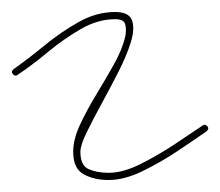

<svg xmlns="http://www.w3.org/2000/svg" viewBox="-26 -291 367 320"><path d="M-3 -176Q21 -193 48.5 -215.5Q76 -238 105.5 -254.5Q135 -271 166 -271Q189 -271 194 -257Q199 -243 192 -220.5Q185 -198 171.5 -171.5Q158 -145 143.5 -118.5Q129 -92 118.5 -70.5Q108 -49 108 -38Q108 -15 122 -9Q136 -3 155 -3Q179 -3 208 -17.5Q237 -32 265 -50.5Q293 -69 312 -82Q316 -85 320 -80Q323 -76 318 -72Q298 -58 269.5 -39Q241 -20 211 -5.5Q181 9 155 9Q131 9 113.5 -0.5Q96 -10 96 -38Q96 -59 107.5 -83.5Q119 -108 134.5 -133.5Q150 -159 164 -184Q178 -209 183 -231Q185 -243 182.5 -251Q180 -259 166 -259Q137 -259 108.5 -242.5Q80 -226 53.5 -204Q27 -182 3 -166Q-1 -163 -5 -168Q-8 -172 -3 -176Z"/></svg>

Font: FRB American Cursive Guidelines Thin
Style: Italic
Weight: 100
Italic angle: -25°
Version: Version 2.0;Modular Font Editor K font №1